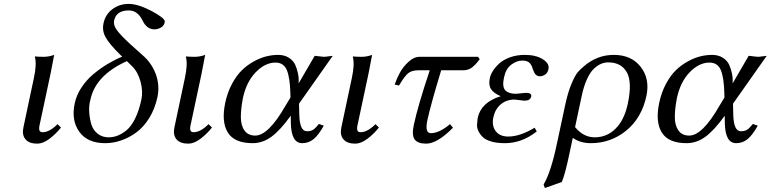

<svg xmlns="http://www.w3.org/2000/svg" viewBox="-20 -718 3917 976"><path d="M152.3 -321.8Q167.5 -391.6 157.2 -429.2L159.7 -431.2Q171.4 -429.2 203.1 -429.2Q228 -429.2 255.4 -439Q243.7 -375 236.8 -342.8L183.1 -90.8Q177.2 -68.4 179.9 -57.1Q182.6 -45.9 196.8 -45.9Q231.4 -45.9 272.5 -86.9L290 -69.8Q264.2 -37.1 231.4 -12.5Q198.7 12.2 169.4 12.2Q127.9 12.2 109.4 -10Q90.8 -32.2 99.1 -70.8Z M601.1 -430.2 588.9 -441.9Q535.6 -494.6 516.8 -528.6Q498 -562.5 506.3 -600.1Q516.1 -645.5 552 -671.9Q587.9 -698.2 634.3 -698.2Q681.6 -698.2 752.4 -661.1Q768.1 -652.3 775.4 -647.9Q782.7 -643.6 795.4 -634.8Q808.1 -626 813.5 -618.7Q818.8 -611.3 817.4 -605Q813.5 -585.9 797.1 -577.4Q780.8 -568.8 765.6 -568.8Q726.1 -568.8 705.1 -612.8Q680.2 -664.6 635.3 -665Q571.3 -665 560.1 -613.8Q555.2 -591.3 573.7 -565.4Q592.3 -539.6 642.6 -493.2L702.1 -439.9Q749.5 -399.9 771.5 -342.8Q793 -283.7 780.3 -224.1Q767.6 -165.5 739.3 -119.1Q710.9 -72.8 673.8 -45.4Q636.7 -18.1 596.2 -4.2Q555.7 9.8 514.6 9.8Q424.3 9.8 382.8 -48.6Q341.3 -106.9 359.9 -192.9Q368.7 -234.9 394.3 -273.4Q419.9 -312 455.3 -341.6Q490.7 -371.1 527.1 -392.8Q563.5 -414.6 601.1 -430.2ZM625 -407.2Q465.8 -335.9 439.5 -210.9Q431.2 -180.7 433.6 -147Q436 -113.3 444.6 -85.2Q453.1 -57.1 476.1 -38.6Q499 -20 532.2 -20Q554.2 -20 575.4 -27.6Q596.7 -35.2 621.1 -54.2Q645.5 -73.2 666 -113.8Q686.5 -154.3 698.7 -211.9Q707.5 -252.4 694.8 -301.5Q682.1 -350.6 651.9 -380.9Z M919.9 -321.8Q935.1 -391.6 924.8 -429.2L927.2 -431.2Q939 -429.2 970.7 -429.2Q995.6 -429.2 1022.9 -439Q1011.2 -375 1004.4 -342.8L950.7 -90.8Q944.8 -68.4 947.5 -57.1Q950.2 -45.9 964.4 -45.9Q999 -45.9 1040 -86.9L1057.6 -69.8Q1031.7 -37.1 999 -12.5Q966.3 12.2 937 12.2Q895.5 12.2 877 -10Q858.4 -32.2 866.7 -70.8Z M1500 -190.9 1501.5 -132.8Q1503.9 -50.8 1540 -50.8Q1559.1 -50.8 1571.3 -58.3Q1583.5 -65.9 1601.1 -87.9L1626 -79.1Q1599.1 -31.2 1574 -10.7Q1548.8 9.8 1516.1 9.8Q1460.9 9.8 1458.5 -90.8L1458 -129.9Q1404.3 -55.2 1359.6 -22.7Q1314.9 9.8 1264.2 9.8Q1171.4 9.8 1137.9 -44.7Q1104.5 -99.1 1125 -195.8Q1136.2 -248.5 1159.2 -291.5Q1182.1 -334.5 1210 -361.3Q1237.8 -388.2 1271 -406.2Q1304.2 -424.3 1334.5 -431.6Q1364.7 -439 1393.6 -439Q1426.3 -439 1449 -424.1Q1471.7 -409.2 1481 -387.9Q1490.2 -366.7 1494.6 -345.2Q1499 -323.7 1498.5 -309.1L1498 -293.9L1579.6 -434.1Q1586.9 -434.1 1603 -431.6Q1619.1 -429.2 1626.5 -429.2Q1634.3 -429.2 1649.7 -431.6Q1665 -434.1 1671.4 -434.1ZM1456.5 -222.2 1456.1 -243.2Q1454.1 -322.8 1438.2 -361.3Q1422.4 -399.9 1380.4 -399.9Q1327.6 -399.9 1280 -350.8Q1232.4 -301.8 1214.8 -219.2Q1204.1 -164.1 1204.3 -121.8Q1204.6 -79.6 1223.1 -54.2Q1241.7 -28.8 1277.3 -28.8Q1344.7 -28.8 1431.6 -181.2Z M1768.6 -321.8Q1783.7 -391.6 1773.4 -429.2L1775.9 -431.2Q1787.6 -429.2 1819.3 -429.2Q1844.2 -429.2 1871.6 -439Q1859.9 -375 1853 -342.8L1799.3 -90.8Q1793.5 -68.4 1796.1 -57.1Q1798.8 -45.9 1813 -45.9Q1847.7 -45.9 1888.7 -86.9L1906.2 -69.8Q1880.4 -37.1 1847.7 -12.5Q1814.9 12.2 1785.6 12.2Q1744.1 12.2 1725.6 -10Q1707 -32.2 1715.3 -70.8Z M2113.3 -429.2H2410.2L2418.5 -417Q2397 -388.2 2378.7 -374.5Q2360.4 -360.8 2334.5 -360.8H2222.7Q2169.4 -185.5 2152.3 -106Q2138.7 -41 2170.4 -41Q2212.4 -41 2267.6 -86.9L2282.7 -68.8Q2202.6 12.2 2146.5 12.2Q2103.5 12.2 2087.9 -9Q2072.3 -30.3 2083.5 -83Q2104 -179.2 2164.6 -360.8H2108.9Q2073.2 -360.8 2054.9 -345.9Q2036.6 -331.1 2008.3 -283.2L1986.3 -288.1Q1997.1 -319.8 2012.9 -348.9Q2028.8 -377.9 2056.4 -403.6Q2084 -429.2 2113.3 -429.2Z M2487.8 -121.1Q2479 -79.6 2499.5 -51.8Q2520 -23.9 2564 -23.9Q2623 -23.9 2697.8 -68.8L2708.5 -49.8Q2631.8 10.3 2545.9 9.8Q2506.3 9.8 2477.8 1.5Q2449.2 -6.8 2435.1 -20.3Q2420.9 -33.7 2412.4 -50.5Q2403.8 -67.4 2405 -84.7Q2406.2 -102.1 2408.2 -118.2Q2425.3 -198.2 2525.4 -229Q2489.7 -244.1 2476.1 -265.1Q2462.4 -286.1 2470.2 -321.8Q2473.6 -338.4 2485.4 -357.2Q2497.1 -376 2517.6 -395Q2538.1 -414.1 2572.3 -426.5Q2606.4 -439 2647.9 -439Q2704.1 -439 2739 -417Q2773.9 -395 2768.1 -367.2Q2764.2 -347.7 2751 -338.9Q2737.8 -330.1 2725.1 -330.1Q2714.8 -330.1 2707.5 -335.4Q2700.2 -340.8 2697.3 -346.4Q2694.3 -352.1 2689.9 -362.8Q2687 -373 2684.1 -379.9Q2681.2 -386.7 2675.3 -394.5Q2669.4 -402.3 2659.7 -406.2Q2649.9 -410.2 2635.7 -410.2Q2606.9 -410.2 2579.1 -389.4Q2551.3 -368.7 2542 -324.2Q2531.7 -276.4 2548.8 -258.8Q2565.9 -241.2 2603 -241.2L2627.4 -243.7Q2651.9 -246.1 2655.3 -246.1Q2669.4 -246.1 2675.8 -241Q2682.1 -235.8 2680.2 -227.1Q2675.8 -206.1 2645.5 -206.1Q2641.6 -206.1 2621.1 -209Q2600.6 -211.9 2596.2 -211.9Q2554.2 -211.9 2525.4 -187.5Q2496.6 -163.1 2487.8 -121.1Z M2835.9 207 2750 237.8 2743.2 220.2Q2780.8 157.2 2811.5 9.8L2853 -184.1Q2866.7 -248.5 2884.8 -291.3Q2902.8 -334 2916 -349.9Q2929.2 -365.7 2950.2 -382.8Q3016.6 -439 3100.1 -439Q3189.5 -439 3236.8 -378.2Q3284.2 -317.4 3266.1 -231Q3242.2 -118.7 3163.8 -54.4Q3085.4 9.8 2982.9 9.8Q2930.2 9.8 2891.6 -17.1L2875 61Q2853 167 2835.9 207ZM3170.9 -189Q3194.8 -300.3 3166.3 -350.6Q3137.7 -400.9 3072.3 -400.9Q3053.7 -400.9 3036.6 -394Q3019.5 -387.2 3000.2 -369.9Q2981 -352.5 2964.1 -316.2Q2947.3 -279.8 2936.5 -228L2903.3 -71.8Q2945.8 -20 3002.9 -20Q3065.4 -20 3109.6 -64.5Q3153.8 -108.9 3170.9 -189Z M3706.1 -190.9 3707.5 -132.8Q3710 -50.8 3746.1 -50.8Q3765.1 -50.8 3777.3 -58.3Q3789.6 -65.9 3807.1 -87.9L3832 -79.1Q3805.2 -31.2 3780 -10.7Q3754.9 9.8 3722.2 9.8Q3667 9.8 3664.6 -90.8L3664.1 -129.9Q3610.4 -55.2 3565.7 -22.7Q3521 9.8 3470.2 9.8Q3377.4 9.8 3344 -44.7Q3310.5 -99.1 3331.1 -195.8Q3342.3 -248.5 3365.2 -291.5Q3388.2 -334.5 3416 -361.3Q3443.8 -388.2 3477.1 -406.2Q3510.3 -424.3 3540.5 -431.6Q3570.8 -439 3599.6 -439Q3632.3 -439 3655 -424.1Q3677.7 -409.2 3687 -387.9Q3696.3 -366.7 3700.7 -345.2Q3705.1 -323.7 3704.6 -309.1L3704.1 -293.9L3785.6 -434.1Q3793 -434.1 3809.1 -431.6Q3825.2 -429.2 3832.5 -429.2Q3840.3 -429.2 3855.7 -431.6Q3871.1 -434.1 3877.4 -434.1ZM3662.6 -222.2 3662.1 -243.2Q3660.2 -322.8 3644.3 -361.3Q3628.4 -399.9 3586.4 -399.9Q3533.7 -399.9 3486.1 -350.8Q3438.5 -301.8 3420.9 -219.2Q3410.2 -164.1 3410.4 -121.8Q3410.6 -79.6 3429.2 -54.2Q3447.8 -28.8 3483.4 -28.8Q3550.8 -28.8 3637.7 -181.2Z"/></svg>

Font: Linux Biolinum
Style: Italic
Weight: 400
Italic angle: -12°
Designer: Philipp H. Poll
Foundry: Philipp H. Poll
Version: Version 1.1.3 ; ttfautohint (v0.9)